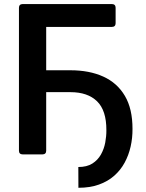

<svg xmlns="http://www.w3.org/2000/svg" viewBox="-20 -747 705 929"><path d="M71.7 -17.8V-709.5Q71.7 -718 76.3 -722.7Q81 -727.3 89.5 -727.3H521.7Q530.2 -727.3 534.8 -722.7Q539.4 -718 539.4 -709.5V-634.6Q539.4 -626.1 534.8 -621.4Q530.2 -616.8 521.7 -616.8H203.5V-17.8Q203.5 -9.2 198.9 -4.6Q194.2 0 185.7 0H89.5Q81 0 76.3 -4.6Q71.7 -9.2 71.7 -17.8ZM189.6 -301.1V-407H321Q412.3 -407 479.8 -376.4Q547.2 -345.9 584.3 -283Q621.4 -220.2 621.1 -122.9Q621.4 -79.2 612 -37.6Q602.6 3.9 583.1 40Q563.6 76 532.7 103.3Q501.8 130.7 458.6 146.1Q415.5 161.6 359.4 161.6L359 61.1Q400.2 61.1 426.7 44.4Q453.1 27.7 468.2 0.9Q483.3 -25.9 489.2 -57Q495 -88.1 494.7 -117.2Q495 -212.7 449.6 -256.9Q404.1 -301.1 321 -301.1Z"/></svg>

Font: DeltaSans SemiBold
Style: Regular
Weight: 600
Designer: Rasmus Andersson
Foundry: rsms
Version: Version 3.012